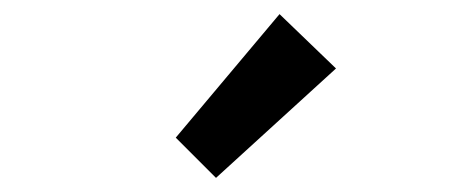

<svg xmlns="http://www.w3.org/2000/svg" viewBox="-20 -816 640 272"><path d="M286 -564 229 -621 376 -796 456 -719Z"/></svg>

Font: Source Code Pro Semibold
Style: Regular
Weight: 600
Monospace: yes
Designer: Paul D. Hunt, Teo Tuominen
Foundry: Adobe Systems Incorporated
Version: Version 2.030;PS 1.000;hotconv 16.6.51;makeotf.lib2.5.65220